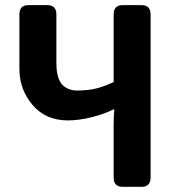

<svg xmlns="http://www.w3.org/2000/svg" viewBox="-20 -720 679 740"><path d="M54.7 -455.1V-663.6Q54.7 -700.2 88.9 -700.2H163.1Q197.3 -700.2 197.3 -663.6V-478.5Q197.3 -418.9 218.8 -395Q240.2 -371.1 277.8 -371.1Q313 -371.1 344 -377.4Q375 -383.8 418 -403.8V-663.6Q418 -700.2 452.1 -700.2H526.4Q560.5 -700.2 560.5 -663.6V-36.6Q560.5 0 526.4 0H452.1Q418 0 418 -36.6V-239.7Q418 -269 420.4 -298.3H417Q381.8 -280.3 332.5 -268.1Q283.2 -255.9 241.7 -255.9Q156.2 -255.9 105.5 -315.4Q54.7 -375 54.7 -455.1Z"/></svg>

Font: Istok
Style: Bold
Weight: 700
Designer: Andrey V. Panov
Foundry: Andrey V. Panov
Version: Version 1.0.1